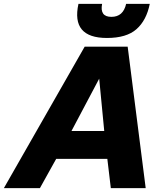

<svg xmlns="http://www.w3.org/2000/svg" viewBox="-66 -971 839 991"><path d="M593 -730 686 0H506L488 -151H224L140 0H-46L371 -730ZM303 -295H472L446 -565ZM339 -951H461Q448 -884 509 -884Q570 -884 585 -951H707Q690 -866 638.5 -820.5Q587 -775 486 -775Q300 -775 339 -951Z"/></svg>

Font: Nacelle Heavy
Style: Italic
Weight: 800
Italic angle: -12°
Designer: Sora Sagano
Foundry: Sora Sagano
Version: Version 1.000;FEAKit 1.0